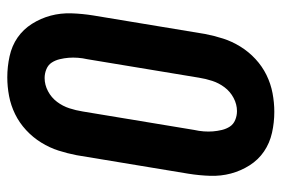

<svg xmlns="http://www.w3.org/2000/svg" viewBox="-146 -638 791 540"><g transform="rotate(-90 250.0 -367.5)"><path d="M206 8Q176 8 147 1.5Q118 -5 94.5 -21Q71 -37 55.5 -61.5Q40 -86 32.5 -114Q25 -142 26 -172.5Q27 -203 32 -234L84 -548Q89 -574 97 -599Q105 -624 119.5 -647.5Q134 -671 154.5 -690Q175 -709 199.5 -721Q224 -733 250.5 -738Q277 -743 303 -743Q333 -743 362.5 -736.5Q392 -730 415 -714Q438 -698 453.5 -673.5Q469 -649 476.5 -621Q484 -593 483 -562.5Q482 -532 477 -501L425 -187Q420 -161 412 -136Q404 -111 389.5 -87.5Q375 -64 354.5 -45Q334 -26 309.5 -14Q285 -2 258.5 3Q232 8 206 8ZM208 -97Q227 -97 245 -106.5Q263 -116 275 -132Q287 -148 293 -166.5Q299 -185 302 -204L354 -518Q357 -531 358 -544.5Q359 -558 358 -570.5Q357 -583 354 -595.5Q351 -608 344.5 -618Q338 -628 326 -633Q314 -638 301 -638Q282 -638 264 -628.5Q246 -619 234 -603Q222 -587 216 -568.5Q210 -550 207 -531L155 -217Q152 -204 151 -190.5Q150 -177 151 -164.5Q152 -152 155 -139.5Q158 -127 164.5 -117Q171 -107 183 -102Q195 -97 208 -97Z"/></g></svg>

Font: Iosevka SS18 Extrabold
Style: Italic
Weight: 800
Italic angle: -9°
Monospace: yes
Designer: Belleve Invis
Foundry: Belleve Invis
Version: Version 25.1.1; ttfautohint (v1.8.4)